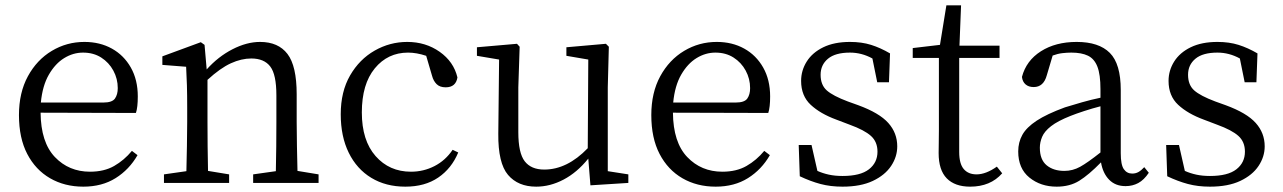

<svg xmlns="http://www.w3.org/2000/svg" viewBox="-20 -685 4803 719"><path d="M133 -301H367Q400 -301 410.5 -316Q421 -331 421 -355Q421 -390 404.5 -420.5Q388 -451 359 -469.5Q330 -488 291 -488Q254 -488 220.5 -467.5Q187 -447 163 -405.5Q139 -364 133 -301ZM489 -262 132 -263Q133 -152 185.5 -97Q238 -42 317 -42Q370 -42 407.5 -63.5Q445 -85 474 -120L495 -104Q464 -50 413 -18Q362 14 292 14Q222 14 167.5 -17.5Q113 -49 82 -108.5Q51 -168 51 -254Q51 -338 84.5 -399.5Q118 -461 174 -494.5Q230 -528 296 -528Q354 -528 399 -503Q444 -478 470 -432Q496 -386 496 -324Q496 -283 489 -262Z M1094 -45 1173 -32V0H928V-32L1013 -44Q1014 -85 1014.5 -137Q1015 -189 1015 -228V-328Q1015 -406 992 -436Q969 -466 921 -466Q884 -466 844.5 -448Q805 -430 757 -386V-228Q757 -190 757.5 -138Q758 -86 759 -45L838 -32V0H594V-32L678 -44Q679 -86 680 -138Q681 -190 681 -228V-283Q681 -330 680 -365Q679 -400 677 -435L588 -442V-474L732 -527L746 -517L754 -425Q797 -473 850.5 -500.5Q904 -528 954 -528Q1022 -528 1056.5 -483Q1091 -438 1091 -332V-228Q1091 -189 1092 -137.5Q1093 -86 1094 -45Z M1675 -124 1696 -114Q1671 -54 1621 -20Q1571 14 1498 14Q1425 14 1370.5 -19Q1316 -52 1286 -113Q1256 -174 1256 -257Q1256 -342 1291 -402.5Q1326 -463 1383 -495.5Q1440 -528 1505 -528Q1574 -528 1626.5 -491Q1679 -454 1693 -395Q1687 -358 1649 -358Q1627 -358 1615 -370Q1603 -382 1598 -401L1576 -476Q1540 -488 1508 -488Q1432 -488 1383.5 -429Q1335 -370 1335 -264Q1335 -159 1386.5 -100.5Q1438 -42 1519 -42Q1566 -42 1607 -63Q1648 -84 1675 -124Z M2256 -44 2333 -32V0L2191 9L2183 -91Q2141 -39 2090.5 -12.5Q2040 14 1988 14Q1920 14 1882.5 -30Q1845 -74 1846 -184L1849 -462L1766 -476V-508L1916 -521L1926 -510L1921 -358V-190Q1921 -112 1945 -81Q1969 -50 2018 -50Q2104 -50 2181 -130L2183 -462L2101 -476V-508L2249 -521L2260 -510L2256 -358Z M2501 -301H2735Q2768 -301 2778.5 -316Q2789 -331 2789 -355Q2789 -390 2772.5 -420.5Q2756 -451 2727 -469.5Q2698 -488 2659 -488Q2622 -488 2588.5 -467.5Q2555 -447 2531 -405.5Q2507 -364 2501 -301ZM2857 -262 2500 -263Q2501 -152 2553.5 -97Q2606 -42 2685 -42Q2738 -42 2775.5 -63.5Q2813 -85 2842 -120L2863 -104Q2832 -50 2781 -18Q2730 14 2660 14Q2590 14 2535.5 -17.5Q2481 -49 2450 -108.5Q2419 -168 2419 -254Q2419 -338 2452.5 -399.5Q2486 -461 2542 -494.5Q2598 -528 2664 -528Q2722 -528 2767 -503Q2812 -478 2838 -432Q2864 -386 2864 -324Q2864 -283 2857 -262Z M3155 -305 3194 -291Q3273 -262 3306.5 -224.5Q3340 -187 3340 -137Q3340 -98 3317 -63.5Q3294 -29 3248.5 -7.5Q3203 14 3135 14Q3090 14 3052.5 4Q3015 -6 2975 -25L2971 -142H3019L3041 -45Q3061 -36 3084 -31Q3107 -26 3135 -26Q3202 -26 3234 -51Q3266 -76 3266 -117Q3266 -154 3241.5 -176Q3217 -198 3162 -218L3112 -237Q3052 -259 3016 -292.5Q2980 -326 2980 -382Q2980 -421 3001 -454.5Q3022 -488 3063 -508Q3104 -528 3163 -528Q3207 -528 3242 -517Q3277 -506 3313 -485L3309 -377H3265L3247 -466Q3207 -488 3163 -488Q3108 -488 3080.5 -465Q3053 -442 3053 -405Q3053 -367 3076 -346.5Q3099 -326 3155 -305Z M3713 -61 3733 -36Q3689 14 3613 14Q3556 14 3525.5 -17Q3495 -48 3495 -112Q3495 -131 3495.5 -150.5Q3496 -170 3496 -199V-468H3398V-505L3500 -517L3524 -665H3579L3573 -514H3723V-468H3572V-116Q3572 -72 3589 -52Q3606 -32 3637 -32Q3672 -32 3713 -61Z M4101 -114V-287Q4070 -279 4039.5 -269Q4009 -259 3989 -251Q3941 -232 3916 -212.5Q3891 -193 3882.5 -172.5Q3874 -152 3874 -132Q3874 -87 3899.5 -66Q3925 -45 3966 -45Q3997 -45 4025 -60.5Q4053 -76 4101 -114ZM4265 -59 4282 -38Q4264 -11 4242.5 0.5Q4221 12 4195 12Q4157 12 4133.5 -12Q4110 -36 4103 -77Q4057 -30 4021.5 -8Q3986 14 3937 14Q3877 14 3835 -20Q3793 -54 3793 -118Q3793 -152 3808.5 -180Q3824 -208 3862 -233Q3900 -258 3968 -283Q3997 -292 4032 -302Q4067 -312 4101 -319V-351Q4101 -406 4089.5 -435.5Q4078 -465 4054 -476.5Q4030 -488 3992 -488Q3976 -488 3958.5 -486Q3941 -484 3922 -477L3900 -403Q3888 -359 3851 -359Q3832 -359 3820.5 -369Q3809 -379 3807 -397Q3823 -458 3878 -493Q3933 -528 4012 -528Q4095 -528 4136 -487Q4177 -446 4177 -348V-111Q4177 -68 4188.5 -51.5Q4200 -35 4220 -35Q4233 -35 4243.5 -41Q4254 -47 4265 -59Z M4531 -305 4570 -291Q4649 -262 4682.5 -224.5Q4716 -187 4716 -137Q4716 -98 4693 -63.5Q4670 -29 4624.5 -7.5Q4579 14 4511 14Q4466 14 4428.5 4Q4391 -6 4351 -25L4347 -142H4395L4417 -45Q4437 -36 4460 -31Q4483 -26 4511 -26Q4578 -26 4610 -51Q4642 -76 4642 -117Q4642 -154 4617.5 -176Q4593 -198 4538 -218L4488 -237Q4428 -259 4392 -292.5Q4356 -326 4356 -382Q4356 -421 4377 -454.5Q4398 -488 4439 -508Q4480 -528 4539 -528Q4583 -528 4618 -517Q4653 -506 4689 -485L4685 -377H4641L4623 -466Q4583 -488 4539 -488Q4484 -488 4456.5 -465Q4429 -442 4429 -405Q4429 -367 4452 -346.5Q4475 -326 4531 -305Z"/></svg>

Font: Shippori Mincho TTF
Style: Regular
Weight: 400
Version: Version 2.100